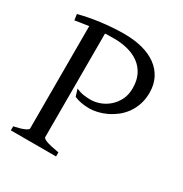

<svg xmlns="http://www.w3.org/2000/svg" viewBox="-150 -746 823 862"><g transform="rotate(30 261.5 -315.0)"><path d="M24.4 0V-21Q57.6 -27.8 76.4 -35.9Q95.2 -43.9 95.2 -50.8V-581.1Q77.1 -578.6 59.3 -575.9Q41.5 -573.2 24.4 -570.3L20 -600.6Q43.5 -606.9 71 -612.3Q98.6 -617.7 128.4 -621.6Q158.2 -625.5 188.7 -627.7Q219.2 -629.9 249 -629.9Q301.8 -629.9 344.2 -618.7Q386.7 -607.4 416.7 -585.4Q446.8 -563.5 463.1 -531.2Q479.5 -499 479.5 -457Q479.5 -423.3 470 -395.5Q460.4 -367.7 444.6 -345.9Q428.7 -324.2 408.2 -308.3Q387.7 -292.5 365.5 -282Q343.3 -271.5 321 -266.4Q298.8 -261.2 279.8 -261.2Q233.9 -261.2 201.2 -275.9L189.9 -312.5Q210.4 -303.2 229.2 -300.5Q248 -297.9 265.1 -297.9Q287.6 -297.9 312 -306.6Q336.4 -315.4 356.9 -333Q377.4 -350.6 390.6 -376.5Q403.8 -402.3 403.8 -437Q403.8 -477.1 389.4 -505.9Q375 -534.7 350.1 -553Q325.2 -571.3 292 -580.1Q258.8 -588.9 221.2 -588.9Q209 -588.9 197 -588.6Q185.1 -588.4 173.3 -587.9V-50.8Q173.3 -47.9 177.2 -44.4Q181.2 -41 190.7 -37.1Q200.2 -33.2 216.8 -29.3Q233.4 -25.4 258.8 -21V0Z"/></g></svg>

Font: Gentium Plus APac
Style: Regular
Weight: 400
Designer: J. Victor Gaultney, Annie Olsen, Iska Routamaa, Becca Hirsbrunner
Foundry: SIL International
Version: Version 5.000